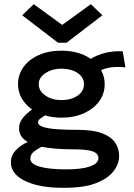

<svg xmlns="http://www.w3.org/2000/svg" viewBox="-20 -720 640 917"><path d="M273 -158Q231 -158 195 -169Q181 -160 171.5 -153Q162 -146 162 -135Q162 -117 205.5 -108.5Q249 -100 350 -100Q426 -100 469 -83Q512 -66 530.5 -38Q549 -10 549 24Q549 63 522 98Q495 133 438 155Q381 177 288 177Q171 178 101.5 145Q32 112 32 56Q32 23 55 -2Q78 -27 113 -42Q93 -53 82 -69Q71 -85 71 -107Q71 -134 88.5 -156Q106 -178 133 -197Q102 -219 84 -250Q66 -281 66 -318Q66 -363 92 -399.5Q118 -436 165 -457Q212 -478 273 -478Q315 -478 350.5 -468Q386 -458 413 -439Q445 -458 482.5 -467.5Q520 -477 566 -475L579 -398Q547 -402 517.5 -399Q488 -396 463 -385Q480 -354 480 -318Q480 -272 453.5 -236Q427 -200 380.5 -179Q334 -158 273 -158ZM272 -242Q320 -242 350.5 -263Q381 -284 381 -318Q381 -351 350.5 -371.5Q320 -392 272 -392Q230 -392 197.5 -371Q165 -350 165 -318Q165 -285 197 -263.5Q229 -242 272 -242ZM125 38Q125 64 171.5 76.5Q218 89 296 89Q369 89 409.5 75Q450 61 450 35Q450 13 423 3Q396 -7 321 -7Q282 -7 246 -10Q210 -13 179 -19Q157 -8 141 5Q125 18 125 38ZM141 -700 277 -601 414 -700 469 -647 298 -516H257L86 -647Z"/></svg>

Font: Inconsolata Expanded Bold
Style: Regular
Weight: 700
Width: 7
Monospace: yes
Designer: Raph Levien, Cyreal, Brenton Simpson
Foundry: Raph Levien, Cyreal, Google
Version: Version 3.001; ttfautohint (v1.8.2.53-6de2)